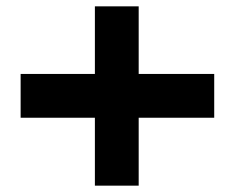

<svg xmlns="http://www.w3.org/2000/svg" viewBox="-20 -613 740 605"><path d="M279 -28V-593H417V-28ZM45 -242V-380H655V-242Z"/></svg>

Font: BioRhyme SemiExpanded ExtraBold
Style: Regular
Weight: 800
Width: 6
Designer: Aoife Mooney
Foundry: Aoife Mooney Type
Version: Version 1.600;gftools[0.9.33]